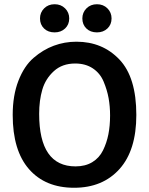

<svg xmlns="http://www.w3.org/2000/svg" viewBox="-20 -874 704 907"><path d="M624 -331Q624 -164 544.5 -75.5Q465 13 330 13Q194 13 117 -75Q40 -163 40 -331Q40 -423 67 -492.5Q94 -562 138.5 -600.5Q183 -639 234 -658Q285 -677 341 -677Q464 -677 544 -593Q624 -509 624 -331ZM165 -336Q165 -88 337 -88Q383 -88 416 -108Q449 -128 466.5 -163.5Q484 -199 492 -239.5Q500 -280 500 -328Q500 -372 493 -410.5Q486 -449 469.5 -488.5Q453 -528 418.5 -551Q384 -574 335 -574Q274 -574 234.5 -538Q195 -502 180 -451Q165 -400 165 -336ZM369 -787Q369 -815 388.5 -834.5Q408 -854 438 -854Q468 -854 487.5 -834.5Q507 -815 507 -787Q507 -758 487.5 -739.5Q468 -721 438 -721Q407 -721 388 -739.5Q369 -758 369 -787ZM169 -787Q169 -815 188.5 -834.5Q208 -854 238 -854Q268 -854 287.5 -834.5Q307 -815 307 -787Q307 -758 287.5 -739.5Q268 -721 238 -721Q207 -721 188 -739.5Q169 -758 169 -787Z"/></svg>

Font: Bree Serif
Style: Regular
Weight: 400
Designer: Veronika Burian, Jos Scaglione
Foundry: TypeTogether
Version: Version 1.001